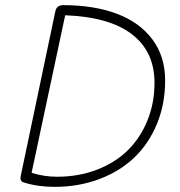

<svg xmlns="http://www.w3.org/2000/svg" viewBox="-20 -705 694 742"><path d="M190.9 17.1Q125 17.1 71.8 0Q55.7 -4.4 60.1 -24.9L193.8 -661.1Q198.7 -685.1 224.1 -685.1Q342.3 -685.1 430.4 -652.3Q518.6 -619.6 568.4 -553.5Q618.2 -487.3 618.2 -394Q618.2 -303.2 586.7 -226.6Q555.2 -149.9 499.3 -96.4Q443.4 -43 363.8 -12.9Q284.2 17.1 190.9 17.1ZM200.2 -22Q284.2 -22 355 -49.3Q425.8 -76.7 474.4 -124.8Q522.9 -172.9 550 -240Q577.1 -307.1 577.1 -384.8Q577.1 -505.4 490 -572.5Q402.8 -639.6 231.9 -646L102.1 -37.1Q150.4 -22 200.2 -22Z"/></svg>

Font: Comic Neue Light
Style: Italic
Weight: 300
Italic angle: -12°
Designer: Craig Rozynski
Foundry: Craig Rozynski
Version: Version 2.003;hotconv 1.0.109;makeotfexe 2.5.65596